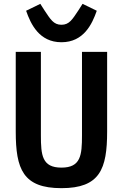

<svg xmlns="http://www.w3.org/2000/svg" viewBox="-20 -968 640 1000"><path d="M62 -698V-283C62 -87 100 12 300 12C500 12 538 -87 538 -283V-698H407V-263C407 -160 401 -95 300 -95C199 -95 193 -160 193 -263V-698ZM300 -748C416 -748 460 -843 484 -912L410 -948L389 -915C357 -867 341 -839 300 -839C259 -839 243 -867 211 -915L190 -948L116 -912C140 -843 184 -748 300 -748Z"/></svg>

Font: IBM Mono SemiBold
Style: Regular
Weight: 600
Monospace: yes
Designer: Mike Abbink, Paul van der Laan, Pieter van Rosmalen
Foundry: Bold Monday
Version: Version 2.3